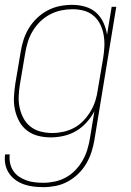

<svg xmlns="http://www.w3.org/2000/svg" viewBox="-20 -558 540 791"><path d="M159 213Q138 213 117.5 210.5Q97 208 78.5 201.5Q60 195 44 183.5Q28 172 17 155.5Q6 139 2 119Q-2 99 1 78H20Q18 96 21.5 113.5Q25 131 34.5 145.5Q44 160 58 169.5Q72 179 88.5 185Q105 191 123 193Q141 195 159 195Q182 195 205.5 190Q229 185 250.5 173.5Q272 162 289.5 144Q307 126 319.5 104.5Q332 83 339 60.5Q346 38 350 15L369 -100Q356 -75 336.5 -53.5Q317 -32 293 -18Q269 -4 242 2Q215 8 189 8Q162 8 136.5 1.5Q111 -5 91 -20.5Q71 -36 59 -58.5Q47 -81 41.5 -106.5Q36 -132 37.5 -159Q39 -186 43 -213L65 -343Q69 -369 77 -394Q85 -419 99 -442Q113 -465 133 -484Q153 -503 177 -515.5Q201 -528 226.5 -533Q252 -538 278 -538Q305 -538 331 -530.5Q357 -523 376 -506Q395 -489 406 -465Q417 -441 421 -415L440 -530H459L369 18Q365 43 357 68Q349 93 335.5 116Q322 139 302.5 158Q283 177 259 190Q235 203 209.5 208Q184 213 159 213ZM195 -10Q218 -10 241 -15Q264 -20 285.5 -31.5Q307 -43 324 -61Q341 -79 353.5 -100Q366 -121 373 -143.5Q380 -166 383 -189L405 -319Q409 -343 410 -367Q411 -391 407 -414Q403 -437 393 -457.5Q383 -478 365.5 -493Q348 -508 325.5 -514Q303 -520 278 -520Q255 -520 231.5 -515Q208 -510 186 -498.5Q164 -487 146 -469.5Q128 -452 115 -430.5Q102 -409 95 -386.5Q88 -364 84 -340L62 -210Q58 -186 57 -161.5Q56 -137 61 -114Q66 -91 77 -70.5Q88 -50 106 -36Q124 -22 147.5 -16Q171 -10 195 -10Z"/></svg>

Font: Iosevka Curly Thin Oblique
Style: Regular
Weight: 100
Italic angle: -9°
Monospace: yes
Designer: Belleve Invis
Foundry: Belleve Invis
Version: Version 11.1.0; ttfautohint (v1.8.3)